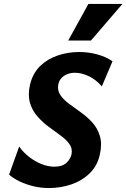

<svg xmlns="http://www.w3.org/2000/svg" viewBox="-20 -936 639 971"><path d="M227 15Q186 15 147.5 5.5Q109 -4 77.5 -19.5Q46 -35 26 -53L77 -195Q97 -166 126.5 -143Q156 -120 189.5 -106.5Q223 -93 255 -93Q295 -93 316 -112.5Q337 -132 342 -157Q347 -185 331 -207.5Q315 -230 286 -251Q257 -272 226 -295Q195 -318 169 -347.5Q143 -377 131.5 -416.5Q120 -456 132 -509Q146 -566 183 -602Q220 -638 272 -655.5Q324 -673 380 -673Q427 -673 471.5 -661Q516 -649 549 -626L495 -499Q465 -534 428.5 -551Q392 -568 359 -568Q339 -568 321.5 -561.5Q304 -555 291.5 -542Q279 -529 275 -510Q269 -480 284.5 -456.5Q300 -433 328 -412Q356 -391 388 -368.5Q420 -346 446.5 -317Q473 -288 485 -248.5Q497 -209 485 -155Q473 -98 434 -60Q395 -22 341 -3.5Q287 15 227 15ZM325 -731 427 -916H599L440 -731Z"/></svg>

Font: Ysabeau Infant ExtraBold
Style: Italic
Weight: 800
Italic angle: -12°
Designer: Christian Thalmann (Catharsis Fonts)
Version: Version 2.001;gftools[0.9.30]; featfreeze: ss01,ss02,lnum